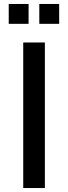

<svg xmlns="http://www.w3.org/2000/svg" viewBox="-20 -947 342 967"><path d="M206 0H97V-733H206ZM124 -827H24V-927H124ZM278 -827H178V-927H278Z"/></svg>

Font: Shippori Antique
Style: Regular
Weight: 400
Designer: FONTDASU
Foundry: FONTDASU / Google Inc. / but / Adobe
Version: Version 2.001